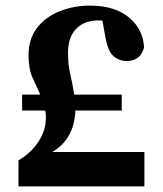

<svg xmlns="http://www.w3.org/2000/svg" viewBox="-20 -666 582 686"><path d="M46 0V-93Q93 -121 118.5 -161.5Q144 -202 144 -244Q144 -252 143.5 -258.5Q143 -265 142 -271H59V-328H124Q111 -357 96.5 -388Q82 -419 82 -469Q82 -527 112.5 -566.5Q143 -606 193.5 -626Q244 -646 302 -646Q387 -646 438.5 -605.5Q490 -565 495 -497Q488 -471 472 -459.5Q456 -448 434 -448Q406 -448 386 -465Q366 -482 357 -531L346 -592Q342 -593 338.5 -593Q335 -593 332 -593Q281 -593 252 -563Q223 -533 223 -477Q223 -434 231.5 -398.5Q240 -363 245 -328H415V-271H249Q249 -267 249 -263Q249 -259 248 -254Q239 -166 167 -123H496V0Z"/></svg>

Font: Source Serif Pro
Style: Bold
Weight: 700
Designer: Frank Grießhammer
Foundry: Adobe Systems Incorporated
Version: Version 3.001;hotconv 1.0.111;makeotfexe 2.5.65597